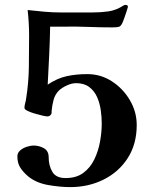

<svg xmlns="http://www.w3.org/2000/svg" viewBox="-20 -763 630 785"><path d="M539 -252Q539 -306 511 -353.5Q483 -401 437.5 -430.5Q392 -460 337 -460Q291 -460 252.5 -451.5Q214 -443 175 -417Q178 -476 181 -535.5Q184 -595 185 -654H239Q289 -655 339.5 -653Q390 -651 440 -651Q458 -651 466.5 -653.5Q475 -656 482 -673Q484 -677 489 -691.5Q494 -706 498.5 -719.5Q503 -733 503 -735Q503 -740 499.5 -741.5Q496 -743 493 -743Q489 -743 484 -740Q455 -721 423.5 -716.5Q392 -712 357 -712H231Q197 -712 162.5 -715Q128 -718 93 -722Q99 -670 99 -616Q99 -552 98 -488Q97 -424 87 -361Q86 -352 83 -341.5Q80 -331 80 -322Q80 -316 92 -310Q104 -304 121 -299Q138 -294 153 -290.5Q168 -287 173 -287Q184 -287 189 -296Q191 -298 191 -302.5Q191 -307 191 -309Q193 -332 199 -354.5Q205 -377 221 -393Q234 -405 254 -414Q274 -423 291 -423Q324 -423 345 -407Q366 -391 377 -366Q388 -341 392 -312.5Q396 -284 396 -258Q396 -223 389 -184Q382 -145 365.5 -111Q349 -77 320.5 -56Q292 -35 248 -35Q209 -35 194 -60.5Q179 -86 179 -120Q179 -146 159.5 -157Q140 -168 117 -168Q106 -168 90 -163Q74 -158 62.5 -148Q51 -138 51 -124Q51 -96 63 -77.5Q75 -59 95 -42Q128 -15 177 -6.5Q226 2 267 2Q342 2 404 -29Q466 -60 502.5 -117Q539 -174 539 -252Z"/></svg>

Font: UoqMunThenKhung
Style: Regular
Weight: 400
Designer: Font-Kai, 金井和夫, 宇文滿月
Foundry: Kazuo Kanai, Moonlit Owen
Version: Version 1.197